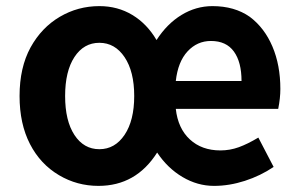

<svg xmlns="http://www.w3.org/2000/svg" viewBox="-20 -594 978 628"><path d="M173 -21Q112 -57 78 -123Q44 -189 44 -280Q44 -373 80 -439Q116 -504 175.5 -539Q235 -574 305 -574Q365 -574 413 -545Q461 -516 492 -463Q526 -516 573.5 -545Q621 -574 675 -574Q747 -574 797 -539Q845 -503 871 -442Q897 -381 897 -303Q897 -273 890 -238H555Q562 -174 601 -138Q640 -102 701 -102Q732 -102 761 -112.5Q790 -123 825 -144L875 -48Q832 -19 781 -2.5Q730 14 680 14Q626 14 577 -15Q528 -44 494 -95Q425 14 302 14Q232 14 173 -21ZM419 -280Q419 -360 387.5 -407Q356 -454 305 -454Q254 -454 223.5 -407.5Q193 -361 193 -280Q193 -199 223.5 -152.5Q254 -106 305 -106Q356 -106 387.5 -153Q419 -200 419 -280ZM670 -460Q625 -460 593.5 -426Q562 -392 555 -329H770Q770 -391 745 -425.5Q720 -460 670 -460Z"/></svg>

Font: Merged Yaku Han JP
Style: Bold
Weight: 700
Designer: Ryoko NISHIZUKA 西塚涼子 (kana, bopomofo & ideographs); Paul D. Hunt (Latin, Greek & Cyrillic); Sandoll Communications 산돌커뮤니
Foundry: Adobe
Version: Version 2.004